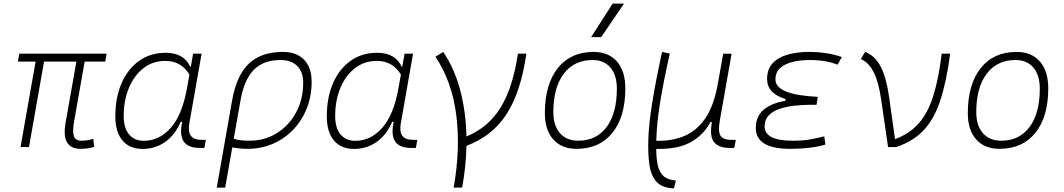

<svg xmlns="http://www.w3.org/2000/svg" viewBox="-20 -815 5899 1064"><path d="M425.8 9.8Q373.5 9.8 351.8 -25.6Q330.1 -61 343.8 -136.7L403.3 -473.6H224.1L140.6 0H93.8L177.2 -473.6H79.1L86.9 -517.6H570.8L563 -473.6H449.2L390.6 -141.6Q380.9 -85.9 389.4 -60.5Q397.9 -35.2 432.1 -35.2Q462.9 -35.2 496.6 -45.4L502 -1Q466.3 9.8 425.8 9.8Z M1037.1 -444.3 1050.3 -517.6H1097.2L1029.3 -131.8Q1012.7 -40 1095.7 -40H1120.6L1112.8 4.9H1089.4Q1022.5 4.9 998.3 -30.3Q974.1 -65.4 989.7 -139.6H981.4Q950.7 -67.9 895.8 -28.8Q840.8 10.3 770 10.3Q697.8 10.3 658.4 -36.9Q619.1 -84 619.1 -169.4Q619.1 -275.4 654.1 -354.7Q689 -434.1 751.5 -478.3Q814 -522.5 897.9 -522.5Q999.5 -522.5 1034.7 -444.3ZM896.5 -477.5Q827.1 -477.5 775.4 -437.5Q723.6 -397.5 694.6 -328.4Q665.5 -259.3 665.5 -171.9Q665.5 -106 695.1 -70.3Q724.6 -34.7 777.3 -34.7Q863.3 -34.7 926.8 -107.2Q990.2 -179.7 1016.1 -325.7L1029.8 -401.9Q983.9 -477.5 896.5 -477.5Z M1547.9 -527.3Q1623.5 -527.3 1665.3 -484.1Q1707 -440.9 1707 -361.3Q1707 -282.2 1680.2 -214.6Q1653.3 -147 1605.2 -96.7Q1557.1 -46.4 1492.4 -18.3Q1427.7 9.8 1351.6 9.8Q1330.1 9.8 1309.3 7.6Q1288.6 5.4 1267.1 2L1228 224.6H1181.2L1266.6 -260.3Q1291 -397.5 1359.1 -462.4Q1427.2 -527.3 1547.9 -527.3ZM1275.4 -46.4Q1303.7 -35.2 1362.3 -35.2Q1447.3 -35.2 1514.6 -77.4Q1582 -119.6 1621.1 -192.4Q1660.2 -265.1 1660.2 -356.4Q1660.2 -416.5 1627 -449.5Q1593.8 -482.4 1533.2 -482.4Q1440.4 -482.4 1386.7 -428.2Q1333 -374 1313 -259.3Z M2209 -444.3 2222.2 -517.6H2269L2201.2 -131.8Q2184.6 -40 2267.6 -40H2292.5L2284.7 4.9H2261.2Q2194.3 4.9 2170.2 -30.3Q2146 -65.4 2161.6 -139.6H2153.3Q2122.6 -67.9 2067.6 -28.8Q2012.7 10.3 1941.9 10.3Q1869.6 10.3 1830.3 -36.9Q1791 -84 1791 -169.4Q1791 -275.4 1825.9 -354.7Q1860.8 -434.1 1923.3 -478.3Q1985.8 -522.5 2069.8 -522.5Q2171.4 -522.5 2206.5 -444.3ZM2068.4 -477.5Q1999 -477.5 1947.3 -437.5Q1895.5 -397.5 1866.5 -328.4Q1837.4 -259.3 1837.4 -171.9Q1837.4 -106 1866.9 -70.3Q1896.5 -34.7 1949.2 -34.7Q2035.2 -34.7 2098.6 -107.2Q2162.1 -179.7 2188 -325.7L2201.7 -401.9Q2155.8 -477.5 2068.4 -477.5Z M2494.1 224.6Q2532.2 8.8 2508.5 -177.5Q2484.9 -363.8 2393.1 -500.5L2436 -527.3Q2497.1 -438.5 2529.5 -317.9Q2562 -197.3 2564.9 -58.6Q2686.5 -108.4 2754.6 -219.7Q2822.8 -331.1 2850.1 -517.6H2897Q2866.2 -304.2 2786.9 -182.1Q2707.5 -60.1 2564.9 -6.8Q2562.5 106.9 2541 224.6Z M3174.8 9.8Q3092.3 9.8 3045.9 -42.5Q2999.5 -94.7 2999.5 -187.5Q2999.5 -347.7 3071 -437.5Q3142.6 -527.3 3269.5 -527.3Q3352.5 -527.3 3398.9 -474.1Q3445.3 -420.9 3445.3 -325.2Q3445.3 -167.5 3373.8 -78.9Q3302.2 9.8 3174.8 9.8ZM3184.6 -35.2Q3285.2 -35.2 3341.8 -111.3Q3398.4 -187.5 3398.4 -323.7Q3398.4 -398.4 3363 -440.4Q3327.6 -482.4 3263.7 -482.4Q3161.6 -482.4 3104 -406Q3046.4 -329.6 3046.4 -193.8Q3046.4 -119.1 3083 -77.1Q3119.6 -35.2 3184.6 -35.2ZM3255.9 -609.4 3375 -794.9H3438L3311.5 -609.4Z M3714.8 229 3707 228.5Q3645.5 224.6 3616 189.9Q3586.4 155.3 3578.4 95.7Q3570.3 36.1 3572.8 -42.5Q3575.2 -124 3593.8 -241.7Q3612.3 -359.4 3648.9 -527.3L3691.9 -518.1Q3655.3 -356.9 3637.2 -241.5Q3619.1 -126 3617.2 -42Q3617.2 -38.1 3617.2 -34.7H3624.5Q3705.6 -33.7 3772.2 -61.3Q3838.9 -88.9 3886 -155.5Q3933.1 -222.2 3955.6 -337.9L3959 -357.9Q3959.5 -358.9 3959.5 -359.9V-359.4L3987.8 -517.1H4034.2L3968.3 -143.1Q3958.5 -85.9 3972.9 -63Q3987.3 -40 4033.2 -40H4057.6L4049.3 4.9H4025.4Q3962.9 4.9 3937 -27.3Q3911.1 -59.6 3925.3 -138.7H3917Q3881.3 -69.8 3810.8 -28.8Q3740.2 12.2 3619.6 10.3H3616.7Q3616.7 57.6 3623.8 94.5Q3630.9 131.3 3650.6 154.3Q3670.4 177.2 3710 183.6L3725.6 186Z M4359.9 9.8Q4168.5 9.8 4168.5 -105Q4168.5 -171.9 4213.6 -208.3Q4258.8 -244.6 4331.5 -255.9L4333.5 -266.1Q4231 -296.9 4231 -377Q4231 -431.6 4261.7 -464.6Q4292.5 -497.6 4345 -512.5Q4397.5 -527.3 4462.4 -527.3Q4563.5 -527.3 4645 -499L4621.6 -456.5Q4557.6 -482.4 4465.3 -482.4Q4415.5 -482.4 4372.6 -471.9Q4329.6 -461.4 4303.5 -438Q4277.3 -414.6 4277.3 -374.5Q4277.3 -289.6 4511.7 -278.3L4504.9 -234.4H4477.1Q4428.7 -234.4 4382.3 -229.2Q4335.9 -224.1 4298.6 -211.2Q4261.2 -198.2 4239.3 -174.8Q4217.3 -151.4 4217.3 -115.2Q4217.3 -35.2 4371.6 -35.2Q4432.1 -35.2 4473.6 -43Q4515.1 -50.8 4547.9 -59.6L4554.2 -13.7Q4474.1 9.8 4359.9 9.8Z M4901.4 0 4863.3 -262.2Q4849.6 -358.4 4822.5 -413.3Q4795.4 -468.3 4750.5 -487.8L4773.9 -527.3Q4829.6 -506.3 4860.8 -445.3Q4892.1 -384.3 4907.2 -276.9L4939.9 -43.9Q5020.5 -73.7 5071.3 -131.3Q5122.1 -189 5151.9 -283.4Q5181.6 -377.9 5198.7 -517.6H5245.6Q5224.6 -359.4 5189.9 -255.9Q5155.3 -152.3 5096.9 -91.6Q5038.6 -30.8 4946.3 0Z M5518.6 9.8Q5436 9.8 5389.6 -42.5Q5343.3 -94.7 5343.3 -187.5Q5343.3 -347.7 5414.8 -437.5Q5486.3 -527.3 5613.3 -527.3Q5696.3 -527.3 5742.7 -474.1Q5789.1 -420.9 5789.1 -325.2Q5789.1 -167.5 5717.5 -78.9Q5646 9.8 5518.6 9.8ZM5528.3 -35.2Q5628.9 -35.2 5685.5 -111.3Q5742.2 -187.5 5742.2 -323.7Q5742.2 -398.4 5706.8 -440.4Q5671.4 -482.4 5607.4 -482.4Q5505.4 -482.4 5447.8 -406Q5390.1 -329.6 5390.1 -193.8Q5390.1 -119.1 5426.8 -77.1Q5463.4 -35.2 5528.3 -35.2Z"/></svg>

Font: Cascadia Mono NF ExtraLight
Style: Italic
Weight: 200
Italic angle: -10°
Monospace: yes
Designer: Aaron Bell
Foundry: Saja Typeworks
Version: Version 2404.023; ttfautohint (v1.8.4)